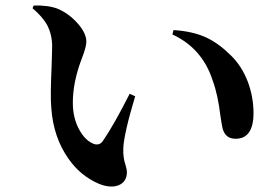

<svg xmlns="http://www.w3.org/2000/svg" viewBox="-20 -702 990 696"><path d="M338 -36C395 -12 440 -32 440 -77C440 -85 438 -94 435 -104C429 -121 426 -141 427 -164C428 -197 442 -260 470 -353L450 -362C413 -289 381 -232 353 -191C344 -178 331 -175 316 -182C298 -190 282 -206 269 -229C252 -258 244 -292 244 -330C244 -380 255 -434 277 -491C288 -519 293 -539 293 -551C293 -572 282 -595 259 -620C238 -643 215 -659 190 -670C167 -679 137 -683 102 -682L98 -672C123 -651 141 -630 152 -609C163 -587 169 -562 169 -535C169 -520 168 -494 167 -459C164 -392 163 -343 166 -310C171 -239 192 -178 228 -127C257 -85 294 -55 338 -36ZM834 -199C877 -199 899 -230 899 -292C899 -331 892 -368 879 -404C864 -443 844 -475 817 -501C788 -530 759 -551 730 -565C696 -581 656 -590 609 -593L605 -577C677 -544 726 -488 751 -410C764 -375 773 -332 779 -282C782 -261 785 -245 787 -236C794 -211 809 -199 834 -199Z"/></svg>

Font: AllPunType Bold
Style: Regular
Weight: 700
Version: 1.0